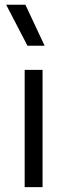

<svg xmlns="http://www.w3.org/2000/svg" viewBox="-20 -774 278 794"><path d="M82 0V-485H156V0ZM93.5 -585 5.5 -754.5H85L164.5 -585Z"/></svg>

Font: Geologica Cursive ExtraLight
Style: Regular
Weight: 250
Designer: Sindre Bremnes, Frode Helland
Foundry: Monokrom Skriftforlag AS
Version: Version 1.010;gftools[0.9.28]